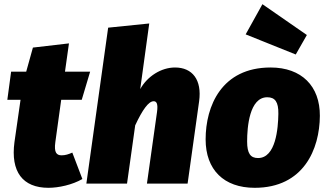

<svg xmlns="http://www.w3.org/2000/svg" viewBox="-20 -876 1560 916"><path d="M274 -135C250 -135 237 -148 244 -198L272 -400H370L410 -534H290L309 -669L137 -649L105 -534H33L15 -400H78L49 -198C30 -57 88 20 211 20C259 20 325 6 373 -22L325 -148C307 -140 292 -135 274 -135Z M815 -554C749 -554 683 -512 649 -451L692 -764L496 -744L392 0H586L625 -278C660 -353 689 -393 713 -393C726 -393 735 -383 729 -341L681 0H875L930 -393C944 -495 898 -554 815 -554Z M1232 -856 1152 -712 1391 -616 1444 -709ZM1195 20C1429 20 1505 -165 1506 -323C1507 -465 1419 -554 1271 -554C1037 -554 961 -370 961 -211C961 -66 1048 20 1195 20ZM1211 -122C1175 -122 1159 -144 1159 -201C1159 -270 1170 -412 1255 -412C1292 -412 1309 -390 1308 -333C1307 -264 1296 -122 1211 -122Z"/></svg>

Font: Fira Sans Heavy
Style: Italic
Weight: 900
Italic angle: -8°
Designer: bBox Type GmbH & Carrois Corporate GbR & Edenspiekermann AG
Foundry: bBox Type GmbH & Carrois Corporate GbR & Edenspiekermann AG
Version: Version 4.301;PS 004.301;hotconv 1.0.88;makeotf.lib2.5.64775